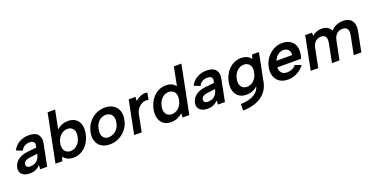

<svg xmlns="http://www.w3.org/2000/svg" viewBox="-25 -1615 5294 2709"><g transform="rotate(-20 2622.0 -260.0)"><path d="M315 0 317 -61Q287 -29 250.5 -12Q214 5 159 5Q107 5 72.5 -12.5Q38 -30 23.5 -61.5Q9 -93 18 -135Q30 -198 85 -240.5Q140 -283 232 -293L366 -307L374 -346Q379 -370 361.5 -389.5Q344 -409 298 -409Q259 -409 225.5 -389.5Q192 -370 174 -331L83 -367Q115 -433 179 -470Q243 -507 324 -507Q422 -507 461 -458Q500 -409 485 -333L419 0ZM349 -220 226 -205Q188 -200 165 -183.5Q142 -167 137 -142Q133 -119 148 -102.5Q163 -86 196 -86Q237 -86 268.5 -101Q300 -116 319.5 -144Q339 -172 348 -213Z M729 -426Q759 -460 808 -483.5Q857 -507 917 -507Q983 -507 1027 -475Q1071 -443 1087.5 -385Q1104 -327 1088 -250Q1073 -173 1033.5 -115Q994 -57 937 -25Q880 7 814 7Q758 7 722 -13Q686 -33 666 -62L646 0H544L687 -720H800L741 -423ZM967 -250Q982 -319 954.5 -362Q927 -405 868 -405Q833 -405 799.5 -387Q766 -369 741 -334.5Q716 -300 706 -250Q696 -200 707 -165.5Q718 -131 744.5 -113Q771 -95 807 -95Q846 -95 879 -114.5Q912 -134 935.5 -169Q959 -204 967 -250Z M1361 7Q1289 7 1238.5 -24.5Q1188 -56 1167 -113.5Q1146 -171 1161 -249Q1177 -328 1222 -386Q1267 -444 1330.5 -475.5Q1394 -507 1466 -507Q1538 -507 1589.5 -475.5Q1641 -444 1663 -386.5Q1685 -329 1670 -251Q1654 -172 1608 -114Q1562 -56 1497.5 -24.5Q1433 7 1361 7ZM1380 -94Q1415 -94 1450 -111Q1485 -128 1512 -162.5Q1539 -197 1549 -251Q1559 -303 1547 -337.5Q1535 -372 1507.5 -389Q1480 -406 1444 -406Q1409 -406 1375.5 -389Q1342 -372 1317.5 -337.5Q1293 -303 1282 -249Q1272 -197 1282.5 -162.5Q1293 -128 1319 -111Q1345 -94 1380 -94Z M1825 -500H1927L1924 -438Q1949 -463 1979.5 -479.5Q2010 -496 2042 -502Q2074 -508 2105 -500L2085 -396Q2061 -405 2030.5 -400.5Q2000 -396 1971 -378.5Q1942 -361 1919.5 -329.5Q1897 -298 1888 -252L1838 0H1725Z M2538 -426 2524 -423 2583 -720H2696L2553 0H2451L2455 -62Q2424 -33 2380 -13Q2336 7 2280 7Q2214 7 2170 -25Q2126 -57 2109 -115Q2092 -173 2107 -250Q2123 -327 2162.5 -385Q2202 -443 2259 -475Q2316 -507 2383 -507Q2442 -507 2481 -483.5Q2520 -460 2538 -426ZM2228 -250Q2214 -181 2242 -138Q2270 -95 2328 -95Q2363 -95 2396.5 -113Q2430 -131 2455 -165.5Q2480 -200 2489 -250Q2500 -300 2489 -334.5Q2478 -369 2451.5 -387Q2425 -405 2389 -405Q2350 -405 2317 -385.5Q2284 -366 2261 -331Q2238 -296 2228 -250Z M2984 0 2986 -61Q2956 -29 2919.5 -12Q2883 5 2828 5Q2776 5 2741.5 -12.5Q2707 -30 2692.5 -61.5Q2678 -93 2687 -135Q2699 -198 2754 -240.5Q2809 -283 2901 -293L3035 -307L3043 -346Q3048 -370 3030.5 -389.5Q3013 -409 2967 -409Q2928 -409 2894.5 -389.5Q2861 -370 2843 -331L2752 -367Q2784 -433 2848 -470Q2912 -507 2993 -507Q3091 -507 3130 -458Q3169 -409 3154 -333L3088 0ZM3018 -220 2895 -205Q2857 -200 2834 -183.5Q2811 -167 2806 -142Q2802 -119 2817 -102.5Q2832 -86 2865 -86Q2906 -86 2937.5 -101Q2969 -116 2988.5 -144Q3008 -172 3017 -213Z M3678 -500H3780L3696 -75Q3679 10 3625 71.5Q3571 133 3485 166.5Q3399 200 3288 200L3290 103Q3417 100 3491.5 55Q3566 10 3583 -74V-75H3596Q3567 -41 3518.5 -17Q3470 7 3409 7Q3344 7 3299.5 -25Q3255 -57 3237.5 -115Q3220 -173 3235 -250Q3251 -327 3291 -385Q3331 -443 3388.5 -475Q3446 -507 3512 -507Q3549 -507 3577.5 -497.5Q3606 -488 3626.5 -472.5Q3647 -457 3658 -438ZM3356 -250Q3342 -181 3370 -138Q3398 -95 3458 -95Q3493 -95 3526 -113.5Q3559 -132 3584 -167Q3609 -202 3617 -250Q3628 -300 3617 -334.5Q3606 -369 3580 -387Q3554 -405 3519 -405Q3479 -405 3445.5 -385.5Q3412 -366 3389 -331.5Q3366 -297 3356 -250Z M4037 7Q3962 7 3912 -26Q3862 -59 3842 -118Q3822 -177 3837 -254Q3852 -327 3894.5 -384Q3937 -441 3998.5 -474Q4060 -507 4130 -507Q4201 -507 4249 -476Q4297 -445 4316 -389.5Q4335 -334 4321 -261Q4318 -249 4314.5 -235.5Q4311 -222 4306 -207H3950Q3948 -172 3960.5 -146.5Q3973 -121 3997.5 -107Q4022 -93 4058 -93Q4099 -93 4135.5 -110Q4172 -127 4190 -155L4283 -122Q4241 -62 4175.5 -27.5Q4110 7 4037 7ZM4205 -299Q4211 -330 4200 -355Q4189 -380 4165.5 -394.5Q4142 -409 4110 -409Q4082 -409 4054.5 -395Q4027 -381 4005 -356.5Q3983 -332 3970 -299Z M4475 -500H4577V-453Q4606 -478 4643 -492.5Q4680 -507 4720 -507Q4770 -507 4806 -486.5Q4842 -466 4860 -427Q4893 -466 4942 -486.5Q4991 -507 5043 -507Q5102 -507 5140.5 -482.5Q5179 -458 5193.5 -410.5Q5208 -363 5194 -292L5136 0H5022L5077 -277Q5090 -340 5069.5 -372Q5049 -404 4998 -404Q4946 -404 4910.5 -371.5Q4875 -339 4863 -275L4808 0H4695L4750 -277Q4762 -340 4744 -372Q4726 -404 4675 -404Q4624 -404 4590 -371.5Q4556 -339 4544 -276L4489 0H4376Z"/></g></svg>

Font: Albert Sans SemiBold
Style: Italic
Weight: 600
Italic angle: -11.25°
Designer: Andreas Rasmussen
Foundry: a.Foundry
Version: Version 1.025